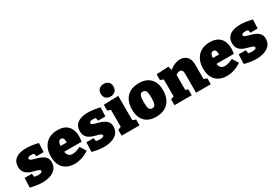

<svg xmlns="http://www.w3.org/2000/svg" viewBox="50 -1839 4131 2884"><g transform="rotate(-30 2115.5 -397.0)"><path d="M226 -397Q226 -381 246 -371Q266 -361 297.5 -353Q329 -345 364.5 -334Q400 -323 431.5 -305Q463 -287 483 -258Q503 -229 503 -183Q503 -113 466 -69.5Q429 -26 367 -5.5Q305 15 228 15Q181 15 130 7Q79 -1 26 -14L32 -179H156L169 -100L154 -127Q171 -120 193 -117Q215 -114 231 -114Q249 -114 265.5 -117Q282 -120 292 -126.5Q302 -133 302 -144Q302 -161 282.5 -170.5Q263 -180 231.5 -188Q200 -196 165.5 -206.5Q131 -217 99.5 -236Q68 -255 48.5 -287.5Q29 -320 29 -371Q29 -437 60.5 -477.5Q92 -518 147.5 -536.5Q203 -555 273 -555Q323 -555 374.5 -547.5Q426 -540 480 -526L473 -372H348L330 -449L356 -420Q314 -429 284 -429Q258 -429 242 -421.5Q226 -414 226 -397Z M792 15Q714 15 655.5 -16Q597 -47 565 -108Q533 -169 533 -259Q533 -352 567.5 -418Q602 -484 665 -519.5Q728 -555 815 -555Q900 -555 952.5 -523Q1005 -491 1029 -436Q1053 -381 1053 -312Q1053 -290 1051 -267.5Q1049 -245 1044 -222H698V-325H878L847 -303Q848 -341 844 -366Q840 -391 829.5 -403Q819 -415 798 -415Q771 -415 758.5 -396.5Q746 -378 742 -349.5Q738 -321 738 -290Q738 -248 745 -211.5Q752 -175 774 -152.5Q796 -130 840 -130Q869 -130 904.5 -140.5Q940 -151 979 -171L1044 -68Q983 -26 919 -5.5Q855 15 792 15Z M1297 -397Q1297 -381 1317 -371Q1337 -361 1368.5 -353Q1400 -345 1435.5 -334Q1471 -323 1502.5 -305Q1534 -287 1554 -258Q1574 -229 1574 -183Q1574 -113 1537 -69.5Q1500 -26 1438 -5.5Q1376 15 1299 15Q1252 15 1201 7Q1150 -1 1097 -14L1103 -179H1227L1240 -100L1225 -127Q1242 -120 1264 -117Q1286 -114 1302 -114Q1320 -114 1336.5 -117Q1353 -120 1363 -126.5Q1373 -133 1373 -144Q1373 -161 1353.5 -170.5Q1334 -180 1302.5 -188Q1271 -196 1236.5 -206.5Q1202 -217 1170.5 -236Q1139 -255 1119.5 -287.5Q1100 -320 1100 -371Q1100 -437 1131.5 -477.5Q1163 -518 1218.5 -536.5Q1274 -555 1344 -555Q1394 -555 1445.5 -547.5Q1497 -540 1551 -526L1544 -372H1419L1401 -449L1427 -420Q1385 -429 1355 -429Q1329 -429 1313 -421.5Q1297 -414 1297 -397Z M1866 -112 1854 -127 1921 -100V0H1611V-100L1678 -127L1666 -112V-421L1676 -411L1611 -436V-536L1866 -544ZM1764 -592Q1715 -592 1684.5 -620Q1654 -648 1654 -700Q1654 -755 1685.5 -782Q1717 -809 1765 -809Q1812 -809 1843 -782.5Q1874 -756 1874 -701Q1874 -647 1842.5 -619.5Q1811 -592 1764 -592Z M2225 -555Q2353 -555 2422.5 -484Q2492 -413 2492 -280Q2492 -187 2457.5 -121Q2423 -55 2359 -20Q2295 15 2206 15Q2078 15 2010 -57Q1942 -129 1942 -261Q1942 -354 1975.5 -419.5Q2009 -485 2072 -520Q2135 -555 2225 -555ZM2216 -415Q2179 -415 2164.5 -383Q2150 -351 2150 -270Q2150 -189 2164.5 -157Q2179 -125 2216 -125Q2242 -125 2256.5 -139.5Q2271 -154 2277.5 -186.5Q2284 -219 2284 -272Q2284 -352 2269 -383.5Q2254 -415 2216 -415Z M2527 0V-100L2604 -130L2582 -103V-436L2604 -406L2527 -436V-536L2738 -546L2762 -453L2737 -461Q2785 -508 2838.5 -531.5Q2892 -555 2941 -555Q3009 -555 3055.5 -511Q3102 -467 3102 -378V-103L3086 -129L3157 -100V0H2902V-336Q2902 -372 2887.5 -388.5Q2873 -405 2850 -405Q2832 -405 2811.5 -395.5Q2791 -386 2770 -369L2782 -395V-99L2766 -126L2827 -100V0Z M3433 15Q3355 15 3296.5 -16Q3238 -47 3206 -108Q3174 -169 3174 -259Q3174 -352 3208.5 -418Q3243 -484 3306 -519.5Q3369 -555 3456 -555Q3541 -555 3593.5 -523Q3646 -491 3670 -436Q3694 -381 3694 -312Q3694 -290 3692 -267.5Q3690 -245 3685 -222H3339V-325H3519L3488 -303Q3489 -341 3485 -366Q3481 -391 3470.5 -403Q3460 -415 3439 -415Q3412 -415 3399.5 -396.5Q3387 -378 3383 -349.5Q3379 -321 3379 -290Q3379 -248 3386 -211.5Q3393 -175 3415 -152.5Q3437 -130 3481 -130Q3510 -130 3545.5 -140.5Q3581 -151 3620 -171L3685 -68Q3624 -26 3560 -5.5Q3496 15 3433 15Z M3938 -397Q3938 -381 3958 -371Q3978 -361 4009.5 -353Q4041 -345 4076.5 -334Q4112 -323 4143.5 -305Q4175 -287 4195 -258Q4215 -229 4215 -183Q4215 -113 4178 -69.5Q4141 -26 4079 -5.5Q4017 15 3940 15Q3893 15 3842 7Q3791 -1 3738 -14L3744 -179H3868L3881 -100L3866 -127Q3883 -120 3905 -117Q3927 -114 3943 -114Q3961 -114 3977.5 -117Q3994 -120 4004 -126.5Q4014 -133 4014 -144Q4014 -161 3994.5 -170.5Q3975 -180 3943.5 -188Q3912 -196 3877.5 -206.5Q3843 -217 3811.5 -236Q3780 -255 3760.5 -287.5Q3741 -320 3741 -371Q3741 -437 3772.5 -477.5Q3804 -518 3859.5 -536.5Q3915 -555 3985 -555Q4035 -555 4086.5 -547.5Q4138 -540 4192 -526L4185 -372H4060L4042 -449L4068 -420Q4026 -429 3996 -429Q3970 -429 3954 -421.5Q3938 -414 3938 -397Z"/></g></svg>

Font: Bitter Thin Black
Style: Regular
Weight: 900
Version: Version 3.020